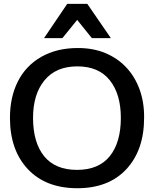

<svg xmlns="http://www.w3.org/2000/svg" viewBox="-20 -976 847 1007"><path d="M210.9 -775.9 332.5 -955.6H438L561.5 -775.9H461.9L384.8 -871.6L307.1 -775.9ZM385.7 11.2Q220.7 11.2 126.5 -88.4Q32.2 -188.5 32.2 -357.9Q32.2 -466.3 73.7 -548.8Q115.2 -631.3 196.3 -677.7Q277.8 -724.1 387.2 -724.1Q466.8 -724.6 531.5 -698Q596.2 -671.4 642.1 -622.6Q688 -573.7 712.4 -506.1Q736.8 -438.5 735.8 -357.9Q735.8 -189 642.6 -88.4Q549.3 11.2 385.7 11.2ZM383.8 -85Q497.6 -85 555.7 -156.7Q613.8 -229 613.8 -357.9Q613.8 -482.4 555.7 -555.2Q497.6 -627.9 385.7 -627.9Q273.4 -627.9 213.4 -554.7Q153.3 -481.9 153.3 -357.9Q153.3 -229 211.4 -156.7Q270 -85 383.8 -85Z"/></svg>

Font: Ride Light
Style: Bold
Weight: 600
Version: Version 3.000